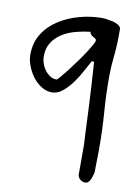

<svg xmlns="http://www.w3.org/2000/svg" viewBox="-73 -659 511 709"><g transform="rotate(10 182.0 -304.5)"><path d="M267.6 -24.4Q267.6 -30.3 267.6 -46.9Q267.6 -63.5 267.6 -81.5Q267.6 -99.6 267.6 -115.2Q267.6 -130.9 267.6 -137.7Q266.6 -149.4 265.6 -173.3Q264.6 -197.3 263.2 -228Q261.7 -258.8 260.3 -292Q258.8 -325.2 256.8 -355.5Q254.9 -385.7 253.4 -410.2Q252 -434.6 251 -445.3H242.2Q235.4 -433.6 223.1 -410.2Q210.9 -386.7 194.8 -363.8Q178.7 -340.8 158.7 -323.7Q138.7 -306.6 117.2 -306.6Q95.7 -306.6 76.7 -318.8Q57.6 -331.1 43.9 -349.6Q30.3 -368.2 22.5 -389.6Q14.6 -411.1 14.6 -429.7Q14.6 -475.6 36.1 -509.3Q57.6 -543 92.3 -564.9Q127 -586.9 168.9 -598.1Q210.9 -609.4 252 -609.4Q259.8 -609.4 270.5 -607.9Q281.2 -606.4 292 -604Q302.7 -601.6 311.5 -596.7Q320.3 -591.8 324.2 -584V-555.7Q324.2 -515.6 319.8 -476.6Q315.4 -437.5 315.4 -398.4Q315.4 -332 320.3 -268.1Q325.2 -204.1 325.2 -137.7Q325.2 -132.8 325.2 -120.1Q325.2 -107.4 324.7 -92.8Q324.2 -78.1 324.2 -65.9Q324.2 -53.7 324.2 -47.9Q324.2 -43.9 322.3 -36.1Q320.3 -28.3 317.4 -20.5Q314.5 -12.7 309.1 -6.3Q303.7 0 295.9 0Q286.1 0 277.3 -6.8Q268.6 -13.7 267.6 -24.4ZM64.5 -432.6Q64.5 -419.9 68.8 -406.7Q73.2 -393.6 81.1 -382.8Q88.9 -372.1 100.1 -364.3Q111.3 -356.4 126 -356.4Q127.9 -356.4 138.2 -368.2Q148.4 -379.9 161.6 -397Q174.8 -414.1 189.5 -434.1Q204.1 -454.1 216.3 -472.7Q228.5 -491.2 236.3 -505.4Q244.1 -519.5 244.1 -522.5Q244.1 -527.3 240.7 -529.8Q237.3 -532.2 232.4 -534.7Q227.5 -537.1 223.6 -541Q219.7 -544.9 218.8 -551.8Q191.4 -548.8 164.1 -541.5Q136.7 -534.2 114.3 -520Q91.8 -505.9 78.1 -484.4Q64.5 -462.9 64.5 -432.6Z"/></g></svg>

Font: Cedarville Cursive
Style: Regular
Weight: 400
Designer: Kimberly Geswein
Foundry: Kimberly Geswein
Version: Version 1.001 2010